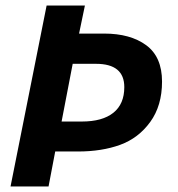

<svg xmlns="http://www.w3.org/2000/svg" viewBox="-20 -672 640 692"><path d="M18 0 148 -652H286L265 -551H355Q450 -551 507 -509Q564 -467 564 -378Q564 -291 521.5 -232.5Q479 -174 413 -150Q347 -126 261 -126H179L155 0ZM202 -234H275Q349 -234 388.5 -265.5Q428 -297 428 -358Q428 -442 326 -442H242Z"/></svg>

Font: TypoPRO Source Code Pro
Style: Bold Italic
Weight: 700
Italic angle: -11°
Monospace: yes
Designer: Paul D. Hunt, Teo Tuominen
Foundry: Adobe Systems Incorporated
Version: Version 1.030;PS 1.0;hotconv 1.0.84;makeotf.lib2.5.63406